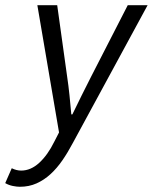

<svg xmlns="http://www.w3.org/2000/svg" viewBox="-82 -506 585 735"><path d="M-37 138Q-19 147 -1 147Q36 147 68.5 117Q101 87 126 36L144 1L61 -486H137L175 -213Q180 -180 184 -141.5Q188 -103 191 -68H195Q212 -103 230.5 -140.5Q249 -178 267 -213L407 -486H483L197 41Q178 77 157 107.5Q136 138 111.5 160.5Q87 183 58 196Q29 209 -6 209Q-17 209 -32.5 206Q-48 203 -62 195L-37 138Z"/></svg>

Font: mr_Source Sans Pro
Style: Italic
Weight: 400
Italic angle: -11°
Designer: Paul D. Hunt
Foundry: Adobe Systems Incorporated
Version: Version 1.036;July 10, 2024;FontCreator 11.5.0.2430 64-bit